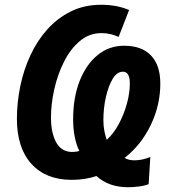

<svg xmlns="http://www.w3.org/2000/svg" viewBox="-20 -745 726 806"><path d="M518 41Q436 41 385 -6Q337 10 281 10Q173 10 112 -57Q51 -124 51 -246Q51 -314 65 -382.5Q79 -451 107.5 -512.5Q136 -574 178.5 -621.5Q221 -669 277.5 -697Q334 -725 405 -725Q470 -725 522 -703L478 -590Q463 -597 445 -601.5Q427 -606 406 -606Q355 -606 315.5 -573Q276 -540 249 -486.5Q222 -433 208 -371Q194 -309 194 -251Q194 -188 215.5 -148Q237 -108 282 -107Q298 -107 313 -111Q287 -165 287 -244Q287 -336 314.5 -405.5Q342 -475 390 -514Q438 -553 501 -553Q575 -553 614 -512Q653 -471 653 -394Q653 -304 613 -220.5Q573 -137 503 -82Q519 -72 545 -72Q561 -72 577.5 -75.5Q594 -79 611 -86L604 28Q587 35 562 38Q537 41 518 41ZM428 -158Q457 -184 478.5 -224Q500 -264 512.5 -309Q525 -354 525 -395Q525 -444 496 -444Q471 -444 453 -414Q435 -384 424.5 -337.5Q414 -291 414 -240Q414 -215 418.5 -193.5Q423 -172 428 -158Z"/></svg>

Font: Noto Sans SemiCondensed
Style: Bold Italic
Weight: 700
Width: 4
Italic angle: -12°
Designer: Monotype Design Team
Foundry: Monotype Imaging Inc.
Version: Version 2.013; ttfautohint (v1.8.4.7-5d5b)